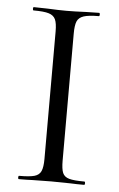

<svg xmlns="http://www.w3.org/2000/svg" viewBox="-48 -660 429 695"><g transform="rotate(5 166.0 -312.5)"><path d="M284 -12Q287 -12 287 -6Q287 0 284 0Q254 0 236 -1L165 -2L96 -1Q78 0 47 0Q44 0 44 -6Q44 -12 47 -12Q85 -12 102.5 -17Q120 -22 126.5 -36.5Q133 -51 133 -81V-544Q133 -574 126.5 -588Q120 -602 102.5 -607.5Q85 -613 47 -613Q44 -613 44 -619Q44 -625 47 -625L96 -624Q138 -622 165 -622Q195 -622 237 -624L284 -625Q287 -625 287 -619Q287 -613 284 -613Q247 -613 229 -607Q211 -601 205 -586.5Q199 -572 199 -542V-81Q199 -50 205 -36Q211 -22 228.5 -17Q246 -12 284 -12Z"/></g></svg>

Font: Cormorant Infant
Style: Regular
Weight: 400
Designer: Christian Thalmann (Catharsis Fonts)
Foundry: Catharsis Fonts
Version: Version 4.000